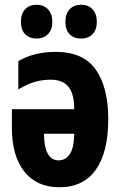

<svg xmlns="http://www.w3.org/2000/svg" viewBox="-20 -777 509 807"><path d="M214 -559Q330 -559 382.5 -484.5Q435 -410 435 -276Q435 -138 383 -64Q331 10 230 10Q134 10 82 -56Q30 -122 30 -239V-318H292Q292 -382 268 -412Q244 -442 193 -442Q157 -442 125 -432.5Q93 -423 57 -401V-520Q123 -559 214 -559ZM165 -215Q165 -159 181 -131Q197 -103 226 -103Q255 -103 273 -128.5Q291 -154 292 -215ZM68 -685Q68 -720 86 -738.5Q104 -757 133 -757Q164 -757 182 -737.5Q200 -718 200 -685Q200 -653 182 -634Q164 -615 133 -615Q104 -615 86 -633Q68 -651 68 -685ZM255 -685Q255 -720 273 -738.5Q291 -757 321 -757Q352 -757 369.5 -737.5Q387 -718 387 -685Q387 -653 369.5 -634Q352 -615 321 -615Q290 -615 272.5 -633.5Q255 -652 255 -685Z"/></svg>

Font: Noto Sans ExtraCondensed ExtraBold
Style: Regular
Weight: 800
Width: 2
Designer: Monotype Design Team
Foundry: Monotype Imaging Inc.
Version: Version 2.013; ttfautohint (v1.8.4.7-5d5b)